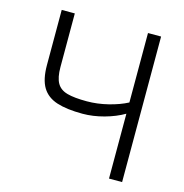

<svg xmlns="http://www.w3.org/2000/svg" viewBox="-104 -796 854 892"><g transform="rotate(15 323.0 -350.0)"><path d="M499 0V-312Q458 -288 405 -273.5Q352 -259 302 -259Q226 -259 178 -274.5Q130 -290 107 -328Q84 -366 84 -435V-700H147V-442Q147 -392 162 -365.5Q177 -339 211.5 -329.5Q246 -320 306 -320Q357 -320 409 -333Q461 -346 499 -366V-700H562V0Z"/></g></svg>

Font: Zen Kaku Gothic Antique
Style: Regular
Weight: 400
Designer: Yoshimichi Ohira
Foundry: Positype
Version: Version 1.001